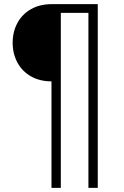

<svg xmlns="http://www.w3.org/2000/svg" viewBox="-20 -725 596 925"><path d="M228 180V-333Q172 -333 129.5 -357Q87 -381 64 -423.5Q41 -466 41 -519Q41 -572 64 -614.5Q87 -657 129.5 -681Q172 -705 229 -705H451V180H406V-663H273V180Z"/></svg>

Font: Nunito Sans 10pt ExtraLight
Style: Regular
Weight: 250
Designer: Vernon Adams
Foundry: Vernon Adams
Version: Version 3.101;gftools[0.9.27]